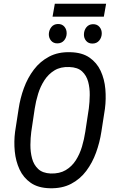

<svg xmlns="http://www.w3.org/2000/svg" viewBox="-20 -1001 623 1031"><path d="M543.5 -417 524.4 -293.9Q515.6 -236.3 495.8 -181.6Q476.1 -127 443.1 -83Q410.2 -39.1 361.6 -13.7Q313 11.7 247.1 9.8Q184.6 8.3 145 -19.3Q105.5 -46.9 85 -91.1Q64.5 -135.3 59.3 -188.2Q54.2 -241.2 61 -293.5L80.1 -417Q88.4 -473.6 108.4 -528.3Q128.4 -583 161.9 -627.2Q195.3 -671.4 243.9 -697Q292.5 -722.7 357.9 -720.7Q420.9 -719.2 460.4 -691.9Q500 -664.6 520.5 -620.4Q541 -576.2 545.7 -522.9Q550.3 -469.7 543.5 -417ZM438 -293.5 457 -418.9Q461.4 -452.6 461.9 -490.5Q462.4 -528.3 453.4 -562Q444.3 -595.7 420.7 -617.7Q397 -639.6 352.5 -641.1Q305.7 -643.1 272.9 -623.3Q240.2 -603.5 218.5 -570.1Q196.8 -536.6 184.6 -496.8Q172.4 -457 166.5 -418L147.9 -293Q143.6 -260.3 143.3 -222.4Q143.1 -184.6 152.1 -150.4Q161.1 -116.2 184.8 -93.8Q208.5 -71.3 252 -69.3Q299.8 -67.9 332.8 -87.4Q365.7 -106.9 387 -140.1Q408.2 -173.3 420.2 -213.6Q432.1 -253.9 438 -293.5ZM549.8 -981 537.6 -911.6H262.2L274.4 -981ZM242.2 -818.4Q243.2 -839.8 255.9 -855.7Q268.6 -871.6 291 -872.1Q313.5 -872.6 326.2 -857.2Q338.9 -841.8 337.9 -819.8Q336.9 -798.8 324 -783.7Q311 -768.6 289.1 -768.1Q267.1 -767.6 254.4 -782.5Q241.7 -797.4 242.2 -818.4ZM430.7 -817.9Q431.6 -839.4 444.3 -855Q457 -870.6 479 -871.1Q501.5 -871.6 514.4 -856.2Q527.3 -840.8 526.4 -819.3Q525.4 -798.3 512.5 -783Q499.5 -767.6 477.5 -767.1Q455.1 -766.6 442.4 -781.7Q429.7 -796.9 430.7 -817.9Z"/></svg>

Font: Roboto Condensed
Style: Italic
Weight: 400
Italic angle: -12°
Designer: Christian Robertson
Foundry: Google
Version: Version 3.0